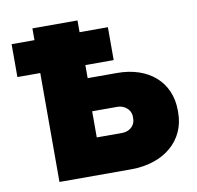

<svg xmlns="http://www.w3.org/2000/svg" viewBox="-79 -786 891 868"><g transform="rotate(-10 366.5 -352.5)"><path d="M125 -705V-651H20V-500H125V0H454C605 0 708 -87 708 -216V-226C708 -355 613 -440 467 -440H332V-500H462V-651H332V-705ZM326 -169V-289H443C472 -289 503 -267 503 -234V-224C503 -190 474 -169 443 -169Z"/></g></svg>

Font: Fixel Text Black
Style: Regular
Weight: 900
Width: 4
Designer: AlfaBravo + MacPaw
Foundry: Kyrylo Tkachov, Marchela Mozhyna, Serhii Makarenko, Maria Weinstein, Zakhar Kryvoshyya
Version: Version 1.211